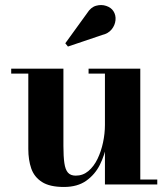

<svg xmlns="http://www.w3.org/2000/svg" viewBox="-20 -733 669 763"><path d="M234 10Q177.5 10 146.8 -9.8Q116 -29.5 104.2 -63.5Q92.5 -97.5 92.5 -141V-440.5H24.5V-460H232V-153Q232 -111 235.8 -85Q239.5 -59 250 -47Q260.5 -35 281 -35Q309.5 -35 331.2 -53.2Q353 -71.5 367.5 -101.5Q382 -131.5 389.5 -167Q397 -202.5 397 -236.5L411.5 -238Q411.5 -202 403.8 -159.2Q396 -116.5 376.8 -78Q357.5 -39.5 322.8 -14.8Q288 10 234 10ZM397 0V-440.5H332V-460H537.5V-19.5H605V0ZM250 -548 239.5 -561 326 -680.5Q341 -704.5 362 -710.2Q383 -716 402.2 -709.5Q421.5 -703 430.5 -689Q441 -673 439 -652.8Q437 -632.5 423.5 -616Q410 -599.5 386 -594Z"/></svg>

Font: Bodoni Moda
Style: Bold
Weight: 700
Designer: Owen Earl
Foundry: indestructible type
Version: Version 2.005